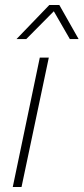

<svg xmlns="http://www.w3.org/2000/svg" viewBox="-20 -747 334 767"><path d="M31 0 139 -517H175L66 0ZM46 -591 177 -727H217L294 -591H259L195 -702L85 -591Z"/></svg>

Font: Mona Sans ExtraLight
Style: Italic
Weight: 200
Italic angle: -11.6951°
Designer: Deni Anggara
Foundry: GitHub
Version: Version 2.000